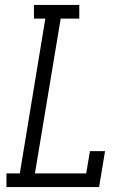

<svg xmlns="http://www.w3.org/2000/svg" viewBox="-20 -755 540 775"><path d="M6 0V-55H60L163 -680H117V-735H300V-680H225L121 -55H328L343 -145H404L380 0Z"/></svg>

Font: Iosevka Slab Light
Style: Italic
Weight: 300
Italic angle: -9°
Monospace: yes
Designer: Belleve Invis
Foundry: Belleve Invis
Version: Version 11.1.1; ttfautohint (v1.8.3)